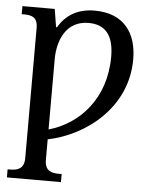

<svg xmlns="http://www.w3.org/2000/svg" viewBox="-62 -775 829 1065"><g transform="rotate(5 352.0 -242.0)"><path d="M17 240H318V195H303C262 195 224 186 224 125V10C435 -33 658 -205 658 -473C658 -618 586 -724 422 -724C324 -724 261 -681 221 -614H216L200 -714H20V-669H31C74 -669 109 -662 109 -600V125C109 186 70 195 30 195H17ZM224 -45V-435C224 -546 272 -653 394 -653C487 -653 535 -597 535 -477C535 -244 394 -93 224 -45Z"/></g></svg>

Font: Noto Serif Medium
Style: Regular
Weight: 500
Designer: Monotype Design Team
Foundry: Monotype Imaging Inc.
Version: Version 2.013